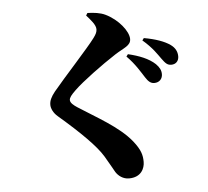

<svg xmlns="http://www.w3.org/2000/svg" viewBox="-59 -894 1119 1034"><g transform="rotate(-5 500.0 -376.5)"><path d="M777 -423C806 -423 822 -443 822 -467C822 -487 814 -504 795 -523C760 -556 708 -576 649 -590L640 -578C685 -533 711 -487 730 -458C745 -434 759 -423 777 -423ZM877 -513C902 -513 918 -530 918 -555C918 -580 907 -602 883 -619C852 -641 804 -658 742 -669L733 -657C787 -611 809 -574 826 -551C845 -525 855 -513 877 -513ZM492 -739C492 -724 486 -712 472 -693C437 -645 295 -491 240 -424C217 -395 209 -376 209 -354C209 -336 220 -310 244 -290C359 -191 440 -111 475 -53C501 -9 513 13 526 36C540 58 565 77 597 77C663 77 683 30 683 -5C683 -42 675 -71 637 -119C570 -203 445 -269 353 -329C333 -342 316 -356 316 -371C316 -384 327 -398 352 -422C395 -464 506 -546 582 -595C630 -626 668 -634 668 -671C668 -712 616 -779 547 -812C520 -825 486 -829 451 -830L443 -817C465 -792 492 -763 492 -739Z"/></g></svg>

Font: Noto Serif KR Black
Style: Regular
Weight: 900
Version: Version 1.001;PS 1.001;hotconv 16.6.54;makeotf.lib2.5.65590